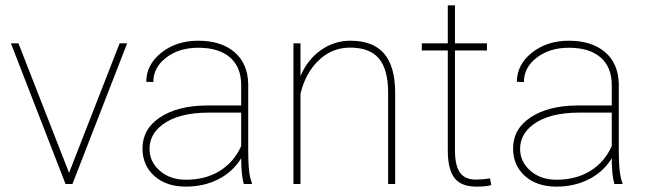

<svg xmlns="http://www.w3.org/2000/svg" viewBox="-20 -691 2430 721"><path d="M239.3 -42 429.2 -528.3H457.5L252 0H226.1L21 -528.3H49.3Z M895.5 0Q885.7 -33.7 885.7 -96.7Q854.5 -45.9 800.3 -18.1Q746.1 9.8 677.7 9.8Q604.5 9.8 559.8 -30Q515.1 -69.8 515.1 -133.8Q515.1 -206.5 580.8 -250.2Q646.5 -293.9 755.4 -294.9H885.7V-372.1Q885.7 -438.5 844 -475.1Q802.2 -511.7 724.6 -511.7Q652.3 -511.7 604 -474.6Q555.7 -437.5 555.7 -382.8L529.3 -383.8Q529.3 -448.2 585.9 -493.2Q642.6 -538.1 724.6 -538.1Q810.1 -538.1 860.4 -495.4Q910.6 -452.6 912.1 -375V-122.6Q912.1 -35.6 925.8 -4.4V0ZM677.7 -16.1Q752 -16.1 805.4 -49.3Q858.9 -82.5 885.7 -142.6V-268.1H763.7Q650.4 -268.1 590.3 -223.1Q541.5 -186.5 541.5 -131.8Q541.5 -83.5 580.1 -49.8Q618.7 -16.1 677.7 -16.1Z M1108.4 -405.3Q1134.3 -466.8 1184.6 -502.4Q1234.9 -538.1 1295.9 -538.1Q1380.9 -538.1 1422.1 -490Q1463.4 -441.9 1463.9 -344.7V0H1437.5V-345.7Q1437 -430.7 1402.8 -471.4Q1368.7 -512.2 1294.4 -512.2Q1226.1 -512.2 1176 -463.6Q1126 -415 1108.4 -338.4V0H1082V-528.3H1108.4Z M1688.5 -670.9V-528.3H1808.6V-501.5H1688.5V-126.5Q1688.5 -70.3 1706.8 -43.5Q1725.1 -16.6 1768.1 -16.6Q1789.6 -16.6 1820.3 -21L1824.7 3.9Q1808.6 9.8 1769.5 9.8Q1711.9 9.8 1687 -22.2Q1662.1 -54.2 1661.6 -123V-501.5H1564V-528.3H1661.6V-670.9Z M2287.1 0Q2277.3 -33.7 2277.3 -96.7Q2246.1 -45.9 2191.9 -18.1Q2137.7 9.8 2069.3 9.8Q1996.1 9.8 1951.4 -30Q1906.7 -69.8 1906.7 -133.8Q1906.7 -206.5 1972.4 -250.2Q2038.1 -293.9 2147 -294.9H2277.3V-372.1Q2277.3 -438.5 2235.6 -475.1Q2193.8 -511.7 2116.2 -511.7Q2043.9 -511.7 1995.6 -474.6Q1947.3 -437.5 1947.3 -382.8L1920.9 -383.8Q1920.9 -448.2 1977.5 -493.2Q2034.2 -538.1 2116.2 -538.1Q2201.7 -538.1 2252 -495.4Q2302.2 -452.6 2303.7 -375V-122.6Q2303.7 -35.6 2317.4 -4.4V0ZM2069.3 -16.1Q2143.6 -16.1 2197 -49.3Q2250.5 -82.5 2277.3 -142.6V-268.1H2155.3Q2042 -268.1 1981.9 -223.1Q1933.1 -186.5 1933.1 -131.8Q1933.1 -83.5 1971.7 -49.8Q2010.3 -16.1 2069.3 -16.1Z"/></svg>

Font: TypoPRO Roboto
Style: Regular
Weight: 250
Designer: Google
Version: Version 2.136; 2016